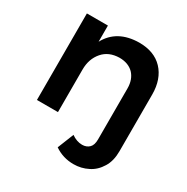

<svg xmlns="http://www.w3.org/2000/svg" viewBox="-168 -684 1001 1028"><g transform="rotate(30 333.0 -170.0)"><path d="M548 -485C513 -522 464 -540 403 -540C312 -539 248 -504 211 -435V-535H81V0H211V-263C211 -308 224 -344 249 -373C274 -402 308 -416 351 -417C388 -417 417 -406 438 -385C459 -363 470 -333 470 -296V19C470 42 465 59 454 70C443 81 428 87 410 87C387 87 365 79 344 64L304 164C339 188 378 200 422 200C453 200 483 193 510 179C537 166 559 145 576 117C593 90 601 56 601 17V-334C601 -397 583 -448 548 -485Z"/></g></svg>

Font: Argentum Sans Medium
Style: Regular
Weight: 500
Designer: Julieta Ulanovsky
Foundry: Julieta Ulanovsky
Version: Version 5.001;January 29, 2019;FontCreator 11.5.0.2425 64-bi